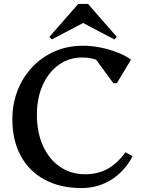

<svg xmlns="http://www.w3.org/2000/svg" viewBox="-20 -938 735 974"><path d="M393.5 16Q285.9 16 207 -26.4Q128 -68.8 85.3 -147.2Q42.7 -225.6 42.7 -332.5Q42.7 -412.1 69.7 -480.3Q96.7 -548.4 145.2 -599.2Q193.7 -649.9 258.7 -677.9Q323.6 -706 400.3 -706Q444 -706 488.9 -697.1Q533.9 -688.2 574.6 -672.5Q615.4 -656.8 644.4 -635.3L573 -516.1H555L441.7 -670.4H541.1V-574.8Q497.7 -646.3 396.8 -646.3Q329.7 -646.3 278 -609.1Q226.3 -571.8 196.7 -506.3Q167.1 -440.8 167.1 -355.8Q167.1 -266.8 198 -198.4Q228.8 -130.1 284 -92Q339.2 -54 411.7 -54Q475.9 -54 525.4 -81.2Q574.9 -108.4 616.9 -165.5L652.6 -145.3Q612.4 -68.8 544.8 -26.4Q477.2 16 393.5 16ZM243.1 -738 230.6 -750.9 376.7 -918H426.5L572.6 -750.9L560.1 -738L395.6 -824.5H407.6Z"/></svg>

Font: Platypi Light
Style: Regular
Weight: 300
Designer: David Sargent
Foundry: Bolt Cutter Type
Version: Version 1.200